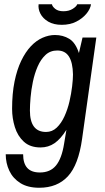

<svg xmlns="http://www.w3.org/2000/svg" viewBox="-20 -703 496 905"><path d="M165 182Q111 182 76 160Q41 138 24 102Q7 66 7 24H89Q89 67 108.5 88.5Q128 110 168 110Q217 110 244 77Q271 44 282 -25L293 -91Q266 -48 237 -28Q208 -8 171 -8Q122 -8 92.5 -35Q63 -62 50 -104Q37 -146 37 -190Q37 -262 48.5 -318.5Q60 -375 80 -416.5Q100 -458 125.5 -485Q151 -512 180.5 -525Q210 -538 239 -538Q277 -538 306.5 -520Q336 -502 352 -453L369 -526H434L367 -49Q350 74 300 128Q250 182 165 182ZM197 -81Q226 -81 247.5 -101.5Q269 -122 284 -155Q299 -188 307.5 -225Q316 -262 320 -296Q324 -330 324 -352Q323 -408 305 -436.5Q287 -465 250 -465Q217 -465 194.5 -444Q172 -423 157.5 -389.5Q143 -356 135 -317.5Q127 -279 124 -243Q121 -207 121 -182Q121 -81 197 -81ZM271 -586Q233 -586 207.5 -601Q182 -616 170.5 -638.5Q159 -661 162 -683H225Q226 -673 240 -661.5Q254 -650 279 -650Q305 -650 323 -661.5Q341 -673 344 -683H409Q406 -661 387.5 -638.5Q369 -616 339.5 -601Q310 -586 271 -586Z"/></svg>

Font: Archivo Narrow
Style: Italic
Weight: 400
Italic angle: -8°
Designer: Hector Gatti
Foundry: Omnibus-Type
Version: Version 3.002